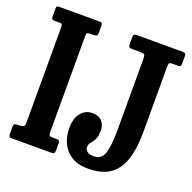

<svg xmlns="http://www.w3.org/2000/svg" viewBox="-133 -883 1030 1030"><g transform="rotate(20 382.0 -368.5)"><path d="M306 -156.5Q306 -212 330.8 -243.8Q355.5 -275.5 397 -275.5Q432.5 -275.5 451.2 -255Q470 -234.5 470 -201.5Q470 -174.5 464 -159Q458 -143.5 450.2 -134.2Q442.5 -125 436.5 -116.2Q430.5 -107.5 430.5 -93Q430.5 -80.5 442.5 -70.2Q454.5 -60 483 -60Q523.5 -60 538.2 -101Q553 -142 553 -240V-641.5Q553 -660 548.8 -665.5Q544.5 -671 526 -671H481.5Q465.5 -671 461.2 -675Q457 -679 457 -695.5V-727.5Q457 -743 462 -746.5Q467 -750 482 -750H735.5Q746.5 -750 751.8 -747.2Q757 -744.5 757 -732.5V-689Q757 -677.5 753.8 -674.2Q750.5 -671 739 -671H708.5Q693 -671 690 -666Q687 -661 687 -645.5V-270Q687 -185.5 668.2 -121.8Q649.5 -58 603 -22.5Q556.5 13 473 13Q415.5 13 378.5 -10.8Q341.5 -34.5 323.8 -73.2Q306 -112 306 -156.5ZM217.5 -650.5V-101Q217.5 -87.5 221.8 -83.2Q226 -79 238.5 -79H265.5Q280.5 -79 280.5 -62.5V-18.5Q280.5 -7.5 275.8 -3.8Q271 0 259 0H39Q26 0 21.8 -4Q17.5 -8 17.5 -19.5V-62Q17.5 -72.5 22.2 -75.8Q27 -79 41.5 -79H49.5Q63 -79 71.8 -83Q80.5 -87 80.5 -103.5V-651Q80.5 -662.5 78 -666.8Q75.5 -671 63 -671H37Q25.5 -671 21.5 -674.5Q17.5 -678 17.5 -688.5V-732.5Q17.5 -744.5 20.8 -747.2Q24 -750 35.5 -750H259.5Q273 -750 276.8 -746.5Q280.5 -743 280.5 -729.5V-694Q280.5 -679 275 -675Q269.5 -671 257.5 -671H238Q224.5 -671 221 -667.5Q217.5 -664 217.5 -650.5Z"/></g></svg>

Font: Besley* Condensed Semi
Style: Regular
Weight: 600
Width: 3
Designer: Owen Earl
Foundry: indestructible type*
Version: Version 3.000; ttfautohint (v1.8.3)